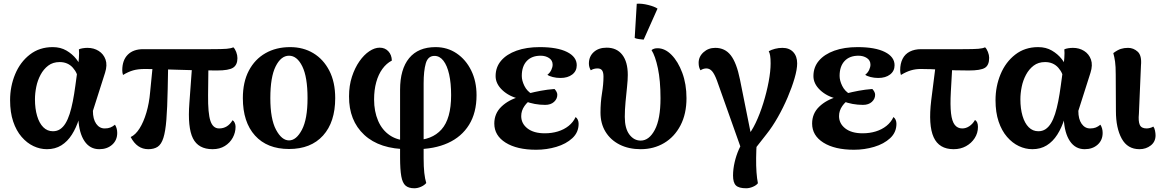

<svg xmlns="http://www.w3.org/2000/svg" viewBox="-20 -783 6226 1027"><path d="M231 15Q194 15 159 -1.5Q124 -18 95.5 -51Q67 -84 50.5 -133Q34 -182 34 -247Q34 -321 61 -386Q88 -451 139.5 -491Q191 -531 262 -531Q304 -531 335.5 -512.5Q367 -494 387.5 -468Q408 -442 415 -417L398 -352Q397 -390 370 -420.5Q343 -451 299 -451Q263 -451 238 -432Q213 -413 197 -383Q181 -353 174 -318.5Q167 -284 167 -252Q167 -202 178.5 -163Q190 -124 211.5 -102.5Q233 -81 263 -81Q285 -81 301.5 -92Q318 -103 330.5 -123.5Q343 -144 352.5 -173.5Q362 -203 369.5 -241Q377 -279 383 -324L395 -412Q400 -444 402 -473Q404 -502 402 -519Q410 -523 423 -525Q436 -527 448 -527Q482 -527 508 -510.5Q534 -494 544.5 -464.5Q555 -435 542 -394L477 -190Q477 -146 494.5 -121Q512 -96 540 -96Q558 -96 570.5 -101Q583 -106 595 -116Q607 -97 607 -72Q607 -33 580 -9Q553 15 511 15Q461 15 432 -28Q403 -71 399 -148H403Q388 -100 364.5 -63Q341 -26 308 -5.5Q275 15 231 15Z M1117 15Q1041 15 1012 -43Q983 -101 993 -232L1009 -451H1095L1093 -274Q1092 -177 1105.5 -136.5Q1119 -96 1152 -96Q1175 -96 1193 -107Q1211 -118 1224 -140Q1231 -136 1235.5 -126Q1240 -116 1240 -105Q1240 -74 1225 -46.5Q1210 -19 1182.5 -2Q1155 15 1117 15ZM773 15Q713 15 679 -50Q705 -62 726.5 -96Q748 -130 763 -180.5Q778 -231 783 -290L800 -462H880L877 -306Q875 -206 870 -143Q865 -80 854 -45.5Q843 -11 823.5 2Q804 15 773 15ZM638 -382Q634 -394 634 -407Q634 -461 663.5 -490.5Q693 -520 746 -520H1108Q1168 -520 1192 -522Q1216 -524 1228 -530Q1237 -522 1243.5 -505Q1250 -488 1250 -472Q1250 -436 1227 -421Q1204 -406 1141 -406Q1090 -406 1034.5 -407Q979 -408 926 -410Q873 -412 828.5 -413Q784 -414 755 -414Q718 -414 692 -406.5Q666 -399 638 -382Z M1526 14Q1409 14 1344 -58Q1279 -130 1279 -258Q1279 -344 1311 -405Q1343 -466 1400 -498.5Q1457 -531 1532 -531Q1602 -531 1656 -498.5Q1710 -466 1741.5 -405Q1773 -344 1773 -258Q1773 -130 1708 -58Q1643 14 1526 14ZM1526 -32Q1565 -32 1595 -89Q1625 -146 1625 -258Q1625 -371 1597 -428Q1569 -485 1526 -485Q1483 -485 1454.5 -428Q1426 -371 1426 -258Q1426 -146 1456.5 -89Q1487 -32 1526 -32Z M2196 224Q2166 224 2149.5 210Q2133 196 2126.5 160Q2120 124 2120 59V-303Q2120 -413 2168.5 -472Q2217 -531 2310 -531Q2373 -531 2422.5 -497.5Q2472 -464 2500.5 -406Q2529 -348 2529 -274Q2529 -180 2489 -115.5Q2449 -51 2376 -18Q2303 15 2204 15L2195 -33Q2290 -33 2341.5 -90.5Q2393 -148 2393 -274Q2393 -338 2382.5 -385Q2372 -432 2352 -458Q2332 -484 2304 -484Q2269 -484 2257.5 -444Q2246 -404 2246 -337V63Q2246 110 2249.5 141.5Q2253 173 2260 196Q2250 208 2232 216Q2214 224 2196 224ZM2163 15Q2011 15 1928.5 -61.5Q1846 -138 1847 -268Q1847 -325 1862.5 -372.5Q1878 -420 1902.5 -455Q1927 -490 1955.5 -509Q1984 -528 2011 -528Q2039 -528 2057 -509Q2075 -490 2076 -459Q2047 -444 2025.5 -414.5Q2004 -385 1992.5 -343.5Q1981 -302 1981 -251Q1981 -187 2002.5 -137Q2024 -87 2065.5 -59Q2107 -31 2167 -31Z M2848 18Q2745 18 2684.5 -20Q2624 -58 2624 -122Q2624 -176 2662 -212.5Q2700 -249 2760 -266L2759 -254Q2703 -267 2667 -301Q2631 -335 2631 -376Q2631 -424 2660.5 -458.5Q2690 -493 2743 -512Q2796 -531 2867 -531Q2961 -531 3013 -505Q3065 -479 3065 -434Q3065 -403 3041 -384.5Q3017 -366 2978 -366Q2956 -366 2936.5 -371Q2917 -376 2908 -383Q2922 -394 2929 -409Q2936 -424 2936 -437Q2936 -460 2917 -472.5Q2898 -485 2872 -485Q2824 -485 2797.5 -456.5Q2771 -428 2771 -377Q2771 -352 2785 -323.5Q2799 -295 2827 -279L2825 -251Q2803 -241 2785.5 -216Q2768 -191 2768 -162Q2768 -122 2801.5 -96Q2835 -70 2894 -70Q2932 -70 2964.5 -80Q2997 -90 3021.5 -109.5Q3046 -129 3059 -157Q3067 -151 3071 -141.5Q3075 -132 3075 -121Q3075 -75 3041.5 -44Q3008 -13 2956 2.5Q2904 18 2848 18ZM2896 -222Q2868 -222 2840.5 -227Q2813 -232 2788 -242L2807 -283Q2838 -291 2872.5 -297.5Q2907 -304 2946 -307Q2961 -291 2961 -276Q2961 -254 2943.5 -238Q2926 -222 2896 -222Z M3407 15Q3343 15 3294.5 -9.5Q3246 -34 3219 -78Q3192 -122 3192 -181Q3192 -235 3200 -284Q3208 -333 3208 -373Q3208 -396 3200.5 -406.5Q3193 -417 3176 -417Q3166 -417 3157 -414.5Q3148 -412 3140 -407Q3130 -424 3130 -443Q3130 -481 3156 -504.5Q3182 -528 3225 -528Q3279 -528 3308.5 -490Q3338 -452 3338 -382Q3338 -356 3334 -318Q3330 -280 3326 -238Q3322 -196 3322 -158Q3322 -96 3346.5 -63.5Q3371 -31 3407 -31Q3452 -31 3482.5 -88.5Q3513 -146 3513 -257Q3513 -352 3499 -418Q3485 -484 3465 -515Q3477 -525 3497 -525Q3537 -525 3572 -489.5Q3607 -454 3629.5 -393.5Q3652 -333 3652 -258Q3652 -174 3620 -112.5Q3588 -51 3532.5 -18Q3477 15 3407 15ZM3423 -571Q3411 -572 3397 -574Q3383 -576 3375 -580L3386 -763Q3413 -765 3447 -756.5Q3481 -748 3497 -737Z M4010 24 3947 20 3815 -352Q3802 -387 3789 -402Q3776 -417 3758 -417Q3751 -417 3742.5 -414.5Q3734 -412 3727 -407Q3722 -415 3719.5 -424.5Q3717 -434 3717 -447Q3717 -480 3743 -503.5Q3769 -527 3806 -527Q3858 -527 3889 -487Q3920 -447 3938 -358L4000 -49L3973 -50Q3999 -77 4022 -125.5Q4045 -174 4063 -232Q4081 -290 4091.5 -346Q4102 -402 4102 -444Q4102 -470 4099.5 -485Q4097 -500 4092 -509Q4106 -517 4125.5 -522Q4145 -527 4165 -527Q4202 -527 4223 -504.5Q4244 -482 4244 -444Q4244 -412 4230 -364Q4216 -316 4193 -262Q4170 -208 4140.5 -156Q4111 -104 4079 -64ZM3971 224Q3932 224 3916.5 209Q3901 194 3901 156Q3901 122 3909.5 85Q3918 48 3932.5 15.5Q3947 -17 3965 -39L4028 -26Q4025 20 4024.5 62Q4024 104 4026.5 138.5Q4029 173 4034 197Q4026 208 4007.5 216Q3989 224 3971 224Z M4548 18Q4445 18 4384.5 -20Q4324 -58 4324 -122Q4324 -176 4362 -212.5Q4400 -249 4460 -266L4459 -254Q4403 -267 4367 -301Q4331 -335 4331 -376Q4331 -424 4360.5 -458.5Q4390 -493 4443 -512Q4496 -531 4567 -531Q4661 -531 4713 -505Q4765 -479 4765 -434Q4765 -403 4741 -384.5Q4717 -366 4678 -366Q4656 -366 4636.5 -371Q4617 -376 4608 -383Q4622 -394 4629 -409Q4636 -424 4636 -437Q4636 -460 4617 -472.5Q4598 -485 4572 -485Q4524 -485 4497.5 -456.5Q4471 -428 4471 -377Q4471 -352 4485 -323.5Q4499 -295 4527 -279L4525 -251Q4503 -241 4485.5 -216Q4468 -191 4468 -162Q4468 -122 4501.5 -96Q4535 -70 4594 -70Q4632 -70 4664.5 -80Q4697 -90 4721.5 -109.5Q4746 -129 4759 -157Q4767 -151 4771 -141.5Q4775 -132 4775 -121Q4775 -75 4741.5 -44Q4708 -13 4656 2.5Q4604 18 4548 18ZM4596 -222Q4568 -222 4540.5 -227Q4513 -232 4488 -242L4507 -283Q4538 -291 4572.5 -297.5Q4607 -304 4646 -307Q4661 -291 4661 -276Q4661 -254 4643.5 -238Q4626 -222 4596 -222Z M5081 15Q5003 15 4974 -49Q4945 -113 4961 -246L4987 -451H5075L5066 -292Q5062 -220 5067 -177Q5072 -134 5087 -115Q5102 -96 5127 -96Q5147 -96 5165 -108Q5183 -120 5195 -141Q5203 -137 5207 -127.5Q5211 -118 5211 -104Q5211 -71 5193.5 -44Q5176 -17 5147 -1Q5118 15 5081 15ZM4799 -382Q4795 -394 4795 -407Q4795 -443 4808 -468.5Q4821 -494 4846.5 -507Q4872 -520 4907 -520H5129Q5189 -520 5213 -522Q5237 -524 5249 -530Q5258 -522 5264.5 -505Q5271 -488 5271 -474Q5271 -434 5248 -420Q5225 -406 5162 -406Q5083 -406 5020.5 -410Q4958 -414 4905 -414Q4877 -414 4852 -406.5Q4827 -399 4799 -382Z M5502 15Q5465 15 5430 -1.5Q5395 -18 5366.5 -51Q5338 -84 5321.5 -133Q5305 -182 5305 -247Q5305 -321 5332 -386Q5359 -451 5410.5 -491Q5462 -531 5533 -531Q5575 -531 5606.5 -512.5Q5638 -494 5658.5 -468Q5679 -442 5686 -417L5669 -352Q5668 -390 5641 -420.5Q5614 -451 5570 -451Q5534 -451 5509 -432Q5484 -413 5468 -383Q5452 -353 5445 -318.5Q5438 -284 5438 -252Q5438 -202 5449.5 -163Q5461 -124 5482.5 -102.5Q5504 -81 5534 -81Q5556 -81 5572.5 -92Q5589 -103 5601.5 -123.5Q5614 -144 5623.5 -173.5Q5633 -203 5640.5 -241Q5648 -279 5654 -324L5666 -412Q5671 -444 5673 -473Q5675 -502 5673 -519Q5681 -523 5694 -525Q5707 -527 5719 -527Q5753 -527 5779 -510.5Q5805 -494 5815.5 -464.5Q5826 -435 5813 -394L5748 -190Q5748 -146 5765.5 -121Q5783 -96 5811 -96Q5829 -96 5841.5 -101Q5854 -106 5866 -116Q5878 -97 5878 -72Q5878 -33 5851 -9Q5824 15 5782 15Q5732 15 5703 -28Q5674 -71 5670 -148H5674Q5659 -100 5635.5 -63Q5612 -26 5579 -5.5Q5546 15 5502 15Z M6075 15Q6011 15 5980 -41.5Q5949 -98 5949 -189L5948 -385Q5948 -428 5944.5 -453Q5941 -478 5935 -499Q5958 -516 5975.5 -521.5Q5993 -527 6014 -527Q6043 -527 6065.5 -506.5Q6088 -486 6083 -433L6072 -175Q6068 -135 6076.5 -115.5Q6085 -96 6113 -96Q6121 -96 6131 -98.5Q6141 -101 6149 -106Q6155 -99 6158 -84.5Q6161 -70 6161 -59Q6161 -25 6135.5 -5Q6110 15 6075 15Z"/></svg>

Font: Arima Thin
Style: Regular
Weight: 100
Designer: Joana Correia and Natanael Gama
Foundry: NDISCOVER
Version: Version 1.101;gftools[0.9.23]